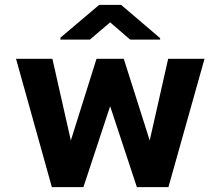

<svg xmlns="http://www.w3.org/2000/svg" viewBox="-20 -770 912 790"><path d="M596 -192 489.3 -528H377.1L271.5 -192L195.6 -528H46L193.4 0H323.2L433.2 -333L543.2 0H673L821.5 -528H671.9ZM638.9 -613 478.3 -750H388.1L228.6 -615V-607H349.6L433.2 -678L515.7 -607H638.9Z"/></svg>

Font: Asimov
Style: Wid
Weight: 500
Designer: Google
Version: Version 2.000980; 2014